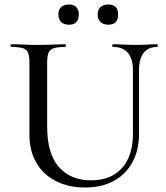

<svg xmlns="http://www.w3.org/2000/svg" viewBox="-20 -822 740 855"><path d="M572 -510Q572 -560 549.5 -586.5Q527 -613 483 -613Q480 -613 480 -619Q480 -625 483 -625Q506 -625 531 -623.5Q556 -622 585 -622Q610 -622 634.5 -623.5Q659 -625 680 -625Q682 -625 682 -619Q682 -613 680 -613Q640 -613 619.5 -586.5Q599 -560 599 -510V-227Q599 -152 569 -98Q539 -44 485 -15.5Q431 13 359 13Q285 13 229 -15.5Q173 -44 142 -97Q111 -150 111 -223V-544Q111 -573 105 -587.5Q99 -602 81.5 -607.5Q64 -613 30 -613Q27 -613 27 -619Q27 -625 30 -625Q55 -625 85 -623.5Q115 -622 150 -622Q186 -622 216.5 -623.5Q247 -625 270 -625Q273 -625 273 -619Q273 -613 270 -613Q236 -613 218.5 -607Q201 -601 195.5 -586Q190 -571 190 -542V-258Q190 -138 242 -78.5Q294 -19 386 -19Q474 -19 523 -73.5Q572 -128 572 -226ZM287 -712Q265 -712 252.5 -724Q240 -736 240 -758Q240 -779 252.5 -790.5Q265 -802 287 -802Q308 -802 319.5 -790.5Q331 -779 331 -758Q331 -712 287 -712ZM462 -712Q440 -712 427.5 -724Q415 -736 415 -758Q415 -779 427.5 -790.5Q440 -802 462 -802Q506 -802 506 -758Q506 -712 462 -712Z"/></svg>

Font: Cormorant Garamond Light Medium
Style: Regular
Weight: 500
Version: Version 4.001